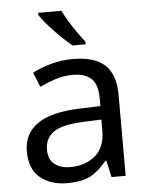

<svg xmlns="http://www.w3.org/2000/svg" viewBox="-54 -811 670 865"><g transform="rotate(-5 280.5 -378.0)"><path d="M288 -545Q386 -545 433 -502Q480 -459 480 -365V0H416L399 -76H395Q360 -32 321.5 -11Q283 10 215 10Q142 10 94 -28.5Q46 -67 46 -149Q46 -229 109 -272.5Q172 -316 303 -320L394 -323V-355Q394 -422 365 -448Q336 -474 283 -474Q241 -474 203 -461.5Q165 -449 132 -433L105 -499Q140 -518 188 -531.5Q236 -545 288 -545ZM314 -259Q214 -255 175.5 -227Q137 -199 137 -148Q137 -103 164.5 -82Q192 -61 235 -61Q303 -61 348 -98.5Q393 -136 393 -214V-262ZM256 -766Q267 -744 283.5 -716.5Q300 -689 318.5 -663Q337 -637 352 -618V-606H293Q276 -620 255 -639.5Q234 -659 213.5 -680.5Q193 -702 176.5 -722Q160 -742 151 -756V-766Z"/></g></svg>

Font: Noto Sans Adlam
Style: Regular
Weight: 400
Designer: Mark Jamra, Neil Patel
Foundry: JamraPatel LLC
Version: Version 3.001